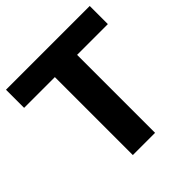

<svg xmlns="http://www.w3.org/2000/svg" viewBox="-185 -844 989 989"><g transform="rotate(-45 309.0 -350.0)"><path d="M228 -568H4V-700H614V-568H390V0H228Z"/></g></svg>

Font: Idrija
Style: Bold
Weight: 700
Designer: Julieta Ulanovsky
Foundry: Julieta Ulanovsky
Version: Version 7.200